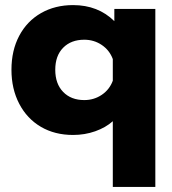

<svg xmlns="http://www.w3.org/2000/svg" viewBox="-20 -515 675 754"><path d="M423 -39Q395 -14 354 0.5Q313 15 267 15Q195 15 140.5 -17Q86 -49 55.5 -107.5Q25 -166 25 -241Q25 -317 55.5 -374.5Q86 -432 141 -463.5Q196 -495 267 -495Q365 -495 429 -432V-480H590V219H423ZM423 -198V-283Q410 -318 379.5 -338.5Q349 -359 311 -359Q259 -359 228 -327.5Q197 -296 197 -241Q197 -186 228 -154Q259 -122 311 -122Q349 -122 379.5 -142.5Q410 -163 423 -198Z"/></svg>

Font: Readiness
Style: Bold
Weight: 700
Designer: Katatrad Team
Foundry: CadsonDemak
Version: Version 1.00;January 16, 2020;FontCreator 12.0.0.2550 64-bit